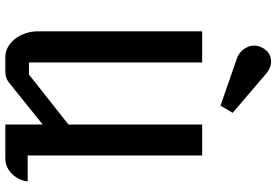

<svg xmlns="http://www.w3.org/2000/svg" viewBox="-179 -861 1040 722"><g transform="rotate(90 341.0 -500.0)"><path d="M97.7 -740.2H214.8V-88.9H260.3L448.2 -237.3V-740.2H564.5V-84H662.1Q660.2 -66.4 652.6 -51.3Q645 -36.1 633.5 -24.7Q622.1 -13.2 607.4 -6.6Q592.8 0 576.7 0H448.2V-140.6L293.5 -16.1Q274.9 0 250.5 0H194.3Q174.8 0 157.2 -9.8Q139.6 -19.5 126.5 -36.1Q113.3 -52.7 105.5 -75.2Q97.7 -97.7 97.7 -123ZM206.1 -868.7Q194.3 -871.6 184.3 -878.2Q174.3 -884.8 167 -893.8Q159.7 -902.8 155.5 -913.6Q151.4 -924.3 151.4 -936Q151.4 -948.7 157.2 -961.9Q165.5 -980.5 179.7 -990Q193.8 -999.5 210.9 -999.5Q231.4 -999.5 251.5 -985.4L404.3 -855L377.4 -809.1Z"/></g></svg>

Font: Atomic Age
Style: Regular
Weight: 400
Version: Version 1.007; ttfautohint (v1.4.1) -l 6 -r 46 -G 0 -x 0 -H 